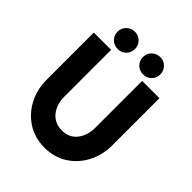

<svg xmlns="http://www.w3.org/2000/svg" viewBox="-244 -1023 1177 1177"><g transform="rotate(45 344.5 -434.5)"><path d="M345 13Q261 13 196.8 -28Q132.5 -69 96.2 -138.2Q60 -207.5 60 -292V-700H210V-292Q210 -249.5 226 -214.2Q242 -179 272.2 -158Q302.5 -137 345 -137Q409.5 -137 444.2 -182.2Q479 -227.5 479 -292V-700H629V-292Q629 -207.5 593 -138.2Q557 -69 493 -28Q429 13 345 13ZM235 -732Q203 -732 181 -753.5Q159 -775 159 -807Q159 -838.5 181 -860.2Q203 -882 235 -882Q266.5 -882 288.2 -860.2Q310 -838.5 310 -807Q310 -775 288.2 -753.5Q266.5 -732 235 -732ZM455 -732Q423 -732 401 -753.5Q379 -775 379 -807Q379 -838.5 401 -860.2Q423 -882 455 -882Q486.5 -882 508.2 -860.2Q530 -838.5 530 -807Q530 -775 508.2 -753.5Q486.5 -732 455 -732Z"/></g></svg>

Font: Urbanist Black
Style: Regular
Weight: 900
Designer: Corey Hu
Foundry: Corey Hu
Version: Version 1.330; ttfautohint (v1.8.4.7-5d5b)